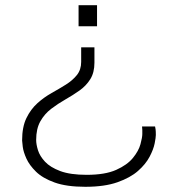

<svg xmlns="http://www.w3.org/2000/svg" viewBox="-20 -546 659 738"><path d="M308 172Q236 172 190 155.5Q144 139 118.5 114Q93 89 81.5 63.5Q70 38 67.5 18.5Q65 -1 65 -6Q65 -58 81.5 -92Q98 -126 123.5 -149Q149 -172 178.5 -188.5Q208 -205 233.5 -221Q259 -237 275.5 -257.5Q292 -278 292 -308V-364H343V-305Q343 -267 327 -241.5Q311 -216 285.5 -198Q260 -180 231 -163.5Q202 -147 176.5 -127.5Q151 -108 135 -79.5Q119 -51 119 -8Q119 9 126 31.5Q133 54 153 75.5Q173 97 211.5 111.5Q250 126 313 126Q384 126 426.5 107Q469 88 491 61Q513 34 520 8Q527 -18 527 -31Q527 -39 527 -46Q527 -53 526 -60H576Q577 -57 578 -49Q579 -41 579 -27Q579 -18 574.5 5Q570 28 555 56.5Q540 85 510.5 111Q481 137 431.5 154.5Q382 172 308 172ZM282 -445V-526H353V-445Z"/></svg>

Font: Archivo Expanded Thin
Style: Regular
Weight: 250
Width: 7
Designer: Hector Gatti
Foundry: Omnibus-Type
Version: Version 2.001